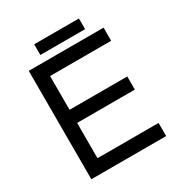

<svg xmlns="http://www.w3.org/2000/svg" viewBox="-191 -957 1021 1089"><g transform="rotate(-30 320.0 -412.5)"><path d="M485 -825V-755H192V-825ZM580 -624H180V-403H558V-317H180V-86H580V0H90V-710H580Z"/></g></svg>

Font: Violet Sans
Style: Regular
Weight: 400
Designer: Calvin Waterman
Foundry: Violet Office
Version: Version 1.013